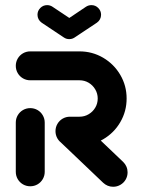

<svg xmlns="http://www.w3.org/2000/svg" viewBox="-20 -716 542 738"><path d="M96.3 0Q81.1 0 68.3 -7.4Q55.6 -14.8 48.1 -27.6Q40.7 -40.4 40.7 -55.6V-244.8Q40.7 -260 48.1 -272.8Q55.6 -285.6 68.3 -293Q81.1 -300.4 96.3 -300.4Q111.5 -300.4 124.3 -293Q137 -285.6 144.4 -272.8Q151.9 -260 151.9 -244.8V-55.6Q151.9 -40.4 144.4 -27.6Q137 -14.8 124.3 -7.4Q111.5 0 96.3 0ZM470.4 -53.7Q470.4 -38.5 463 -25.7Q455.6 -13 442.8 -5.6Q430 1.9 414.8 1.9Q403.7 1.9 393.9 -2.2Q384.1 -6.3 376.3 -13.7L210.7 -171.5Q202.6 -179.6 198 -189.8Q193.3 -200 193.3 -211.9Q193.3 -227 200.7 -239.8Q208.1 -252.6 220.9 -260Q233.7 -267.4 248.9 -267.4Q259.6 -267.4 269.6 -263.3Q279.6 -259.3 287 -252.2L453.3 -93.7Q461.5 -85.9 465.9 -75.6Q470.4 -65.2 470.4 -53.7ZM193.3 -211.9Q193.3 -227 200.7 -239.8Q208.1 -252.6 220.9 -260Q233.7 -267.4 248.9 -267.4H285.6Q304.8 -267.4 320.7 -276.9Q336.7 -286.3 346.1 -302.2Q355.6 -318.1 355.6 -337.4Q355.6 -356.3 346.1 -372.4Q336.7 -388.5 320.7 -398Q304.8 -407.4 285.6 -407.4H96.3Q81.1 -407.4 68.3 -414.8Q55.6 -422.2 48.1 -435Q40.7 -447.8 40.7 -463Q40.7 -478.1 48.1 -490.9Q55.6 -503.7 68.3 -511.1Q81.1 -518.5 96.3 -518.5H285.6Q334.8 -518.5 376.5 -494.1Q418.1 -469.6 442.4 -428.1Q466.7 -386.7 466.7 -337.4Q466.7 -288.1 442.4 -246.5Q418.1 -204.8 376.5 -180.6Q334.8 -156.3 285.6 -156.3H248.9Q233.7 -156.3 220.9 -163.7Q208.1 -171.1 200.7 -183.9Q193.3 -196.7 193.3 -211.9ZM246.3 -565.6Q261.5 -565.6 272.4 -576.5Q283.3 -587.4 283.3 -602.6Q283.3 -611.9 279.1 -619.8Q274.8 -627.8 267.4 -633L181.9 -690Q172.6 -696.3 161.1 -696.3Q145.9 -696.3 135 -685.4Q124.1 -674.4 124.1 -659.3Q124.1 -650 128.3 -642Q132.6 -634.1 140 -628.9L225.6 -571.9Q234.8 -565.6 246.3 -565.6ZM266.3 -571.5 352.6 -628.9Q360 -634.1 364.3 -642Q368.5 -650 368.5 -659.3Q368.5 -674.4 357.6 -685.4Q346.7 -696.3 331.5 -696.3Q320 -696.3 310.4 -690L225.6 -633Z"/></svg>

Font: 26F Galaxy Sans
Style: Regular
Weight: 400
Designer: C₂₉H₂₅N₃O₅
Version: Version 1.100;FEAKit 1.0